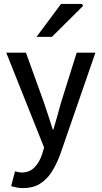

<svg xmlns="http://www.w3.org/2000/svg" viewBox="-20 -759 521 984"><path d="M98 205Q80 205 65 202Q50 199 37 195L57 119Q67 122 75.5 123.5Q84 125 92 125Q132 125 157.5 98Q183 71 196 31L206 -3L12 -489H113L205 -234Q216 -202 227.5 -166.5Q239 -131 250 -96H254Q264 -130 274 -165.5Q284 -201 293 -234L373 -489H469L289 31Q270 83 245 122Q220 161 184.5 183Q149 205 98 205ZM167 -570 293 -739H400L406 -729L246 -570Z"/></svg>

Font: Source Sans 3 ExtraLight Medium
Style: Regular
Weight: 500
Version: Version 3.052;hotconv 1.1.0;makeotfexe 2.6.0